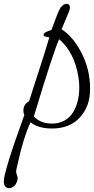

<svg xmlns="http://www.w3.org/2000/svg" viewBox="-84 -737 494 1010"><path d="M390 -269Q390 -178 336.5 -119.5Q283 -61 190 -61Q116 -61 77 -94Q39 -17 2 155Q1 160 1 165Q1 173 5 183.5Q9 194 9 201Q9 214 -2 233Q-4 236 -7 239.5Q-10 243 -13 245Q-16 247 -20 249Q-24 251 -28 252Q-32 253 -36 253Q-48 253 -56 244Q-64 235 -64 217Q-64 166 44 -132Q39 -143 39 -155Q39 -187 69 -205Q162 -490 175 -540Q175 -541 159.5 -543.5Q144 -546 145 -553Q145 -564 166 -572L187 -580Q204 -626 212.5 -648.5Q221 -671 227.5 -684Q234 -697 235 -698Q236 -699 243 -706Q254 -717 267 -717Q274 -717 279 -712Q284 -707 284 -698Q284 -687 278 -674L240 -583Q301 -544 345.5 -457.5Q390 -371 390 -269ZM189 -87Q227 -87 255.5 -103Q284 -119 300.5 -146.5Q317 -174 325 -206.5Q333 -239 333 -275Q333 -302 329 -329Q309 -460 227 -531Q195 -459 94 -124Q130 -87 189 -87Z"/></svg>

Font: Bilbo Swash Caps
Style: Regular
Weight: 400
Designer: Robert E. Leuschke
Foundry: Robert E. Leuschke
Version: Version 1.003